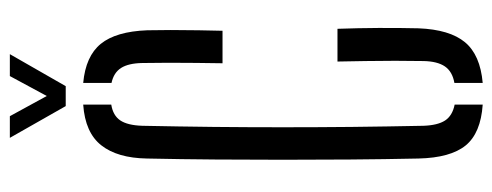

<svg xmlns="http://www.w3.org/2000/svg" viewBox="-325 -669 1000 390"><g transform="rotate(-90 175.0 -474.0)"><path d="M157.5 6.5Q99.5 2.5 74.5 -28.2Q49.5 -59 48 -124Q46.5 -194.5 46 -263Q45.5 -331.5 45.5 -399.5Q45.5 -467.5 46 -536.2Q46.5 -605 48 -675.5Q49 -735.5 74.8 -768.2Q100.5 -801 157.5 -805V-748Q135.5 -744.5 125.5 -729.8Q115.5 -715 114.5 -685Q113 -611 112.2 -540.2Q111.5 -469.5 111.5 -399.8Q111.5 -330 112.2 -259.2Q113 -188.5 114.5 -114Q115.5 -85 125.2 -70Q135 -55 157.5 -50.5ZM201.5 6.5V-51Q224.5 -55 235 -70.2Q245.5 -85.5 246 -114Q246.5 -141.5 246.5 -171.5Q246.5 -201.5 246 -231.5Q245.5 -261.5 245 -288.5H311.5Q313 -246 313.2 -206.2Q313.5 -166.5 312.5 -124Q310 -60.5 284.2 -29.5Q258.5 1.5 201.5 6.5ZM241.5 -522Q242 -547.5 242.2 -575.5Q242.5 -603.5 242.5 -631.8Q242.5 -660 242 -685Q241.5 -713 232 -728Q222.5 -743 201.5 -747.5V-805Q256 -800 281 -769.2Q306 -738.5 308.5 -675Q309 -656 309 -627.2Q309 -598.5 308.5 -569.8Q308 -541 307.5 -522ZM154.5 -840.5 90 -954H134L175 -879L215.5 -954H260L195 -840.5Z"/></g></svg>

Font: Big Shoulders Stencil Display Thin
Style: Regular
Weight: 400
Version: Version 2.001